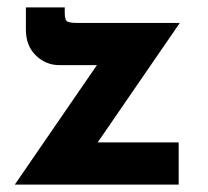

<svg xmlns="http://www.w3.org/2000/svg" viewBox="-20 -499 562 519"><path d="M140 -323Q104 -323 77 -349Q50 -375 50 -419V-479H155V-465Q155 -444 162.5 -440.5Q170 -437 189 -437H466L244 -114H463V0H20L242 -323Z"/></svg>

Font: Reem Kufi Ink
Style: Bold
Weight: 700
Designer: Khaled Hosny
Version: Version 1.002